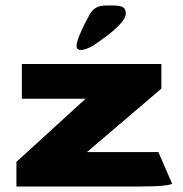

<svg xmlns="http://www.w3.org/2000/svg" viewBox="-20 -682 669 702"><path d="M40 0V-90L293 -321H60V-448H570V-358L298 -126H559L609 -11Q609 -7 579 -3.5Q549 0 478 0ZM260 -514Q260 -527 269.5 -550.5Q279 -574 291 -597.5Q303 -621 310 -633Q319 -647 332.5 -654.5Q346 -662 370 -662H391Q419 -662 429.5 -655.5Q440 -649 440 -633Q440 -617 420.5 -595.5Q401 -574 373.5 -553Q346 -532 320 -515Q309 -508 294.5 -503Q280 -498 270 -500Q260 -502 260 -514Z"/></svg>

Font: Goldman
Style: Bold
Weight: 700
Designer: Jaikishan Patel
Version: Version 1.000; ttfautohint (v1.8.3)